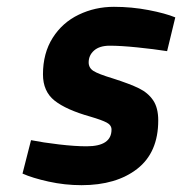

<svg xmlns="http://www.w3.org/2000/svg" viewBox="-20 -531 534 563"><path d="M46 -22 71 -120Q106 -113 153 -107.5Q200 -102 234 -102Q307 -102 307 -151Q307 -164 293 -171.5Q279 -179 245 -189Q174 -209 140 -236Q106 -263 106 -313Q106 -375 134.5 -420Q163 -465 211 -488Q259 -511 314 -511Q366 -511 415.5 -501.5Q465 -492 494 -480L470 -381Q432 -387 383 -392Q334 -397 302 -397Q272 -397 256 -383Q240 -369 240 -348Q240 -332 254 -323Q268 -314 311 -301Q361 -285 387.5 -272Q414 -259 429 -237Q444 -215 444 -178Q444 -84 382.5 -36Q321 12 219 12Q170 12 122.5 1.5Q75 -9 46 -22Z"/></svg>

Font: Cairo
Style: Bold Italic
Weight: 700
Italic angle: -13°
Designer: Mohamed Gaber, Accademia di Belle Arti di Urbino and others
Foundry: Kief Type Foundry, Accademia di Belle Arti di Urbino and others
Version: Version 3.011